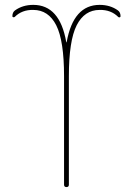

<svg xmlns="http://www.w3.org/2000/svg" viewBox="-20 -760 540 780"><path d="M40 -691.4Q38.1 -689.5 34.2 -689.9Q30.3 -690.4 30.3 -694.3Q30.3 -710 41 -717.8Q72.3 -740.2 115.2 -740.2Q222.7 -740.2 249 -589.8Q249 -587.9 250 -587.9Q251 -587.9 251 -589.8Q278.3 -740.2 384.8 -740.2Q427.7 -740.2 459 -717.8Q469.7 -710 469.7 -694.3Q469.7 -690.4 466.3 -689.5Q462.9 -688.5 460 -691.4Q430.7 -720.7 384.8 -719.7Q323.2 -719.7 291.5 -657.2Q259.8 -594.7 259.8 -450.2V-9.8Q259.8 0 250 0Q240.2 0 240.2 -9.8V-450.2Q240.2 -594.7 208.5 -657.2Q176.8 -719.7 115.2 -719.7Q69.3 -720.7 40 -691.4Z"/></svg>

Font: Rounded-X Mgen+ 2m thin
Style: Regular
Weight: 100
Designer: [Source Han Sans]
Ryoko NISHIZUKA  (kana & ideographs); Paul D. Hunt (Latin, Greek & Cyrillic); Wenlong ZHANG  (bopomofo
Version: Version 1.059.20150602